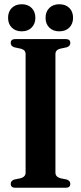

<svg xmlns="http://www.w3.org/2000/svg" viewBox="-20 -884 382 904"><path d="M241 -71Q241 -52 263.5 -45L295 -38.5Q311 -32.5 311 -18.5Q311 0 289.5 0H52Q30.5 0 30.5 -18.5Q30.5 -32.5 46.5 -38.5L78 -45Q100.5 -52 100.5 -71V-629.5Q100.5 -648.5 79 -654.5L46.5 -661.5Q30.5 -667.5 30.5 -681.5Q30.5 -700 52 -700H289.5Q311 -700 311 -681.5Q311 -667.5 295 -661.5L262.5 -654.5Q241 -648.5 241 -629.5ZM82.5 -736.5Q53 -736.5 35.5 -754Q18 -771.5 18 -800Q18 -829 35.5 -846.5Q53 -864 82.5 -864Q111.5 -864 129 -846.5Q146.5 -829 146.5 -800Q146.5 -772 129 -754.2Q111.5 -736.5 82.5 -736.5ZM259 -736.5Q230 -736.5 212.2 -754Q194.5 -771.5 194.5 -800Q194.5 -829 212.2 -846.5Q230 -864 259 -864Q289 -864 306.5 -846.5Q324 -829 324 -800Q324 -772 306.5 -754.2Q289 -736.5 259 -736.5Z"/></svg>

Font: Fraunces 144pt Soft SemiBold
Style: Regular
Weight: 600
Version: Version 1.000;[b76b70a41]